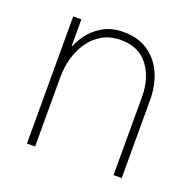

<svg xmlns="http://www.w3.org/2000/svg" viewBox="-101 -646 767 752"><g transform="rotate(20 282.5 -270.0)"><path d="M119 0H85V-530H119V-420H122Q130 -442 150.5 -470Q171 -498 206.5 -519Q242 -540 294 -540Q353 -540 394.5 -512Q436 -484 458 -435.5Q480 -387 480 -325V0H446V-325Q446 -404 407 -455.5Q368 -507 294 -507Q248 -507 215 -487.5Q182 -468 160.5 -436Q139 -404 129 -366.5Q119 -329 119 -292Z"/></g></svg>

Font: Be Vietnam Pro Variable Thin
Style: Regular
Weight: 100
Designer: Lam Bao, Tony Le, Vietanh Nguyen
Foundry: Yellow Type Foundry
Version: Version 1.002